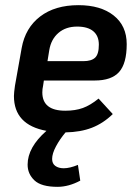

<svg xmlns="http://www.w3.org/2000/svg" viewBox="-20 -501 534 744"><path d="M147 -169Q144 -156 144 -143Q144 -72 233 -72Q272 -72 301 -82.5Q330 -93 362 -119L417 -59Q380 -23 336 -6Q292 11 234 12Q212 38 197 66Q182 94 182 115Q182 133 194.5 142Q207 151 227 151Q250 151 282 138L291 199Q246 223 203 223Q140 223 113.5 198Q87 173 87 137Q87 70 160 6Q34 -17 34 -129Q34 -141 38 -169L64 -315Q78 -393 135.5 -437Q193 -481 284 -481Q370 -481 420.5 -441Q471 -401 471 -330Q471 -255 441.5 -222Q412 -189 347 -189H150ZM171 -307 164 -264H303Q334 -264 348.5 -277.5Q363 -291 363 -328Q363 -362 341.5 -380Q320 -398 279 -398Q235 -398 206.5 -373.5Q178 -349 171 -307Z"/></svg>

Font: KoHo SemiBold
Style: Italic
Weight: 600
Italic angle: -10°
Version: Version 1.000; ttfautohint (v1.6)